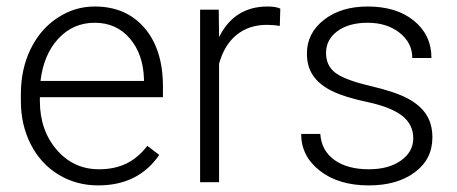

<svg xmlns="http://www.w3.org/2000/svg" viewBox="-20 -558 1399 588"><path d="M280.8 9.8Q213.4 9.8 158.9 -23.4Q104.5 -56.6 74.2 -116Q43.9 -175.3 43.9 -249V-270Q43.9 -346.2 73.5 -407.2Q103 -468.3 155.8 -503.2Q208.5 -538.1 270 -538.1Q366.2 -538.1 422.6 -472.4Q479 -406.7 479 -293V-260.3H102.1V-249Q102.1 -159.2 153.6 -99.4Q205.1 -39.6 283.2 -39.6Q330.1 -39.6 366 -56.6Q401.9 -73.7 431.2 -111.3L467.8 -83.5Q403.3 9.8 280.8 9.8ZM270 -488.3Q204.1 -488.3 158.9 -439.9Q113.8 -391.6 104 -310.1H420.9V-316.4Q418.5 -392.6 377.4 -440.4Q336.4 -488.3 270 -488.3Z M836.9 -478.5Q818.4 -481.9 797.4 -481.9Q742.7 -481.9 704.8 -451.4Q667 -420.9 650.9 -362.8V0H592.8V-528.3H649.9L650.9 -444.3Q697.3 -538.1 799.8 -538.1Q824.2 -538.1 838.4 -531.7Z M1245.6 -134.3Q1245.6 -177.7 1210.7 -204.1Q1175.8 -230.5 1105.5 -245.4Q1035.2 -260.3 996.3 -279.5Q957.5 -298.8 938.7 -326.7Q919.9 -354.5 919.9 -394Q919.9 -456.5 972.2 -497.3Q1024.4 -538.1 1106 -538.1Q1194.3 -538.1 1247.8 -494.4Q1301.3 -450.7 1301.3 -380.4H1242.7Q1242.7 -426.8 1203.9 -457.5Q1165 -488.3 1106 -488.3Q1048.3 -488.3 1013.4 -462.6Q978.5 -437 978.5 -396Q978.5 -356.4 1007.6 -334.7Q1036.6 -313 1113.5 -294.9Q1190.4 -276.9 1228.8 -256.3Q1267.1 -235.8 1285.6 -207Q1304.2 -178.2 1304.2 -137.2Q1304.2 -70.3 1250.2 -30.3Q1196.3 9.8 1109.4 9.8Q1017.1 9.8 959.7 -34.9Q902.3 -79.6 902.3 -147.9H960.9Q964.4 -96.7 1004.2 -68.1Q1043.9 -39.6 1109.4 -39.6Q1170.4 -39.6 1208 -66.4Q1245.6 -93.3 1245.6 -134.3Z"/></svg>

Font: Vazir Thin FD
Style: Thin-FD
Weight: 100
Designer: Saber Rastikerdar
Foundry: Saber Rastikerdar
Version: Version 30.0.0